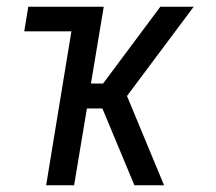

<svg xmlns="http://www.w3.org/2000/svg" viewBox="-20 -550 640 570"><path d="M117 0 192 -457H52L64 -530H288L250 -302H286L456 -530H555L357 -265L467 0H379L284 -228H238L200 0Z"/></svg>

Font: Iosevka Curly Extended Oblique
Style: Regular
Weight: 400
Width: 7
Italic angle: -9°
Monospace: yes
Designer: Belleve Invis
Foundry: Belleve Invis
Version: Version 11.1.0; ttfautohint (v1.8.3)